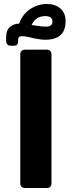

<svg xmlns="http://www.w3.org/2000/svg" viewBox="-20 -941 361 966"><path d="M32 -711Q24 -711 17.5 -717Q11 -723 11 -734V-755Q11 -790 31 -806Q51 -822 75 -822Q85 -822 97 -821Q109 -820 122 -818L167 -811Q181 -809 192 -808Q203 -807 212 -807Q244 -807 244 -833Q244 -846 234.5 -853Q225 -860 208 -860Q179 -860 160.5 -844.5Q142 -829 133 -799L72 -807Q86 -862 126.5 -891.5Q167 -921 216 -921Q258 -921 284 -898Q310 -875 310 -835Q310 -787 284 -764Q258 -741 208 -741Q195 -741 181.5 -743Q168 -745 152 -748L122 -755Q114 -757 105 -758Q96 -759 90 -759Q71 -759 71 -740V-733Q71 -723 66.5 -717Q62 -711 52 -711ZM105 5Q95 5 88.5 -1.5Q82 -8 82 -18V-668Q82 -678 88.5 -684.5Q95 -691 105 -691H216Q227 -691 233 -684.5Q239 -678 239 -668V-18Q239 -8 233 -1.5Q227 5 216 5Z"/></svg>

Font: Rubik ExtraBold
Style: Italic
Weight: 800
Italic angle: -12°
Designer: Hubert and Fischer
Foundry: Hubert and Fischer
Version: Version 2.300;gftools[0.9.30]